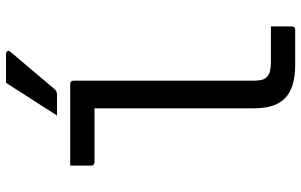

<svg xmlns="http://www.w3.org/2000/svg" viewBox="-202 -802 1004 640"><g transform="rotate(-90 300.0 -482.0)"><path d="M68 -750Q95 -750 122.5 -750Q150 -750 177 -750Q204 -750 231 -750Q258 -750 285 -750Q312 -750 340 -750Q344 -750 346 -748.5Q348 -747 349.5 -745Q351 -743 351 -739Q351 -693 351 -633Q351 -573 351 -506.5Q351 -440 351 -374Q351 -308 351 -248Q351 -188 351 -142Q351 -124 353.5 -113Q356 -102 363 -95Q371 -87 383 -84Q395 -81 412 -81Q430 -81 447.5 -81Q465 -81 482.5 -81Q500 -81 517 -81H532Q532 -64 532 -46.5Q532 -29 532 -11Q532 -7 530.5 -5Q529 -3 527 -1.5Q525 0 521 0Q510 0 489.5 0Q469 0 446.5 0Q424 0 404 0Q366 0 338 -8.5Q310 -17 292.5 -34Q275 -51 267 -77Q259 -103 259 -138Q259 -178 259 -231.5Q259 -285 259 -344Q259 -403 259 -462.5Q259 -522 259 -575.5Q259 -629 259 -669H245Q218 -669 190 -669Q162 -669 134 -669Q106 -669 79 -669Q74 -669 71 -672Q68 -675 68 -680Q68 -697 68 -714.5Q68 -732 68 -750ZM344 -964Q368 -964 381.5 -964Q395 -964 408 -964Q421 -964 441 -964Q447 -964 449.5 -959Q452 -954 447 -949Q429 -927 415 -911Q401 -895 388.5 -880Q376 -865 360.5 -846.5Q345 -828 322 -801Q320 -799 315.5 -796.5Q311 -794 305 -794Q288 -794 276.5 -794Q265 -794 255.5 -794Q246 -794 235 -794Q254 -824 271.5 -851Q289 -878 306.5 -905.5Q324 -933 344 -964Z"/></g></svg>

Font: Rec Mono Linear
Style: Regular
Weight: 400
Monospace: yes
Version: Version 1.085; ttfautohint (v1.8.4.7-5d5b)